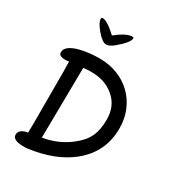

<svg xmlns="http://www.w3.org/2000/svg" viewBox="-182 -856 868 959"><g transform="rotate(30 252.0 -376.5)"><path d="M206 -647Q184 -647 150 -687Q119 -724 119 -745Q119 -753 127 -753Q153 -753 209 -701Q267 -747 300 -747Q309 -747 309 -741Q309 -718 250 -668Q225 -647 206 -647ZM103 0Q40 0 40 -32Q40 -50 56 -60Q69 -69 89 -71Q90 -94 90 -117.5Q90 -141 90 -164V-366V-423Q89 -447 89 -461.5Q89 -476 89 -481Q84 -480 78 -479.5Q72 -479 67 -479Q30 -479 30 -501Q30 -540 106 -559Q157 -571 214 -571Q270 -571 317.5 -552.5Q365 -534 400 -500Q435 -466 454.5 -419.5Q474 -373 474 -317Q474 -179 366 -93Q276 -21 127 -1Q122 0 116 0Q110 0 103 0ZM161 -84Q247 -98 313 -149Q359 -184 378 -224Q397 -264 397 -324Q397 -404 341 -449Q291 -492 209 -492Q187 -492 166 -489Z"/></g></svg>

Font: Dongol
Style: Regular
Weight: 400
Designer: Abdo Mohamed and Ibrahim Hamdi
Foundry: Protype Foundry
Version: Version 1.000;hotconv 1.0.109;makeotfexe 2.5.65596